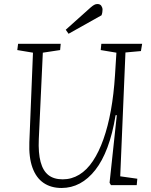

<svg xmlns="http://www.w3.org/2000/svg" viewBox="-20 -921 753 955"><path d="M578 -44 663 -32 660 0H532L525 -12L561 -348H555Q540 -256 514.5 -188Q489 -120 454 -75.5Q419 -31 377 -8.5Q335 14 286 14Q234 14 197 -11Q160 -36 141.5 -87Q123 -138 126 -214L144 -659L66 -672L70 -703H282L279 -672L193 -659L173 -229Q170 -160 182 -115.5Q194 -71 221 -50Q248 -29 292 -29Q336 -29 374 -52Q412 -75 442 -120Q472 -165 494.5 -228.5Q517 -292 531.5 -372Q546 -452 552 -547L559 -659L481 -672L484 -703H687L681 -667L604 -660ZM431 -884Q440 -892 448 -896.5Q456 -901 464 -901Q478 -901 484 -892Q490 -883 490 -873Q490 -868 489 -860.5Q488 -853 485 -845L321 -753L307 -773Z"/></svg>

Font: Literata 18pt ExtraLight
Style: Italic
Weight: 250
Italic angle: -2°
Designer: Latin by Veronika Burian and Jose Scaglione. Greek by Irene Vlachou. Cyrillic by Vera Evstafieva
Foundry: TypeTogether
Version: Version 3.103;gftools[0.9.29]